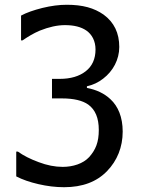

<svg xmlns="http://www.w3.org/2000/svg" viewBox="-20 -762 586 797"><path d="M249.5 -657.7C287.1 -657.7 316.4 -650.4 338.4 -635.3C361.8 -619.1 376.5 -591.8 376.5 -556.6C376.5 -517.6 362.8 -487.3 335.9 -466.3C309.1 -445.3 272.9 -434.6 228 -434.6H195.8V-353.5H237.3C286.1 -353.5 322.8 -344.7 346.7 -327.6C375.5 -306.6 390.1 -272 390.1 -222.7C390.1 -171.9 377.4 -140.6 350.1 -109.9C324.7 -82.5 282.7 -69.3 240.2 -69.3C208.5 -69.3 175.3 -75.7 140.6 -88.9C106 -101.6 77.1 -116.2 54.2 -132.8H47.4V-29.8C72.8 -16.6 103.5 -5.9 139.6 2.4C175.3 10.7 210.9 15.1 246.1 15.1C322.3 15.1 381.8 -7.3 424.8 -52.2C466.3 -95.2 489.3 -150.9 489.3 -215.8C489.3 -275.9 470.2 -320.8 438.5 -350.1C413.1 -374 380.4 -389.6 340.8 -397V-403.8C365.2 -409.2 387.7 -419.4 408.2 -435.5C449.2 -466.8 475.1 -514.6 475.1 -566.9C475.1 -625 453.6 -669.4 410.2 -701.2C370.6 -729 323.2 -742.2 257.3 -742.2C225.6 -742.2 191.9 -737.8 155.8 -729C119.1 -719.7 89.8 -709.5 67.4 -697.3V-594.2H73.2C98.6 -611.3 117.7 -623 145 -634.8C182.6 -649.9 217.8 -657.7 249.5 -657.7Z"/></svg>

Font: SG Kara
Style: Regular
Weight: 400
Designer: Damoon Khanjanzadeh
Version: Version 1.000